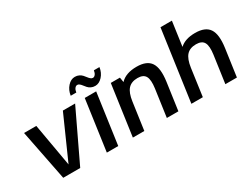

<svg xmlns="http://www.w3.org/2000/svg" viewBox="-71 -1172 2108 1644"><g transform="rotate(-30 983.5 -350.0)"><path d="M285.6 -76.2 474.1 -500H595.2L356.9 0H189L90.3 -500H211.4Z M732.9 0H620.1L690.4 -500H803.2ZM595.7 -576.2Q603 -628.4 635 -663.8Q667 -699.2 706.1 -699.2Q729 -699.2 746.8 -690.4Q764.6 -681.6 775.9 -668.9Q787.1 -656.2 796.4 -643.8Q805.7 -631.3 815.9 -622.6Q826.2 -613.8 837.4 -613.8Q851.1 -613.8 862.1 -627.7Q873 -641.6 876.5 -666H931.6Q924.3 -614.3 892.1 -579.1Q859.9 -543.9 821.3 -543.9Q798.3 -543.9 780.5 -552.7Q762.7 -561.5 751.7 -574Q740.7 -586.4 731.4 -598.9Q722.2 -611.3 711.9 -620.1Q701.7 -628.9 690.4 -628.9Q676.3 -628.9 665.3 -615Q654.3 -601.1 650.9 -576.2Z M1045.9 -452.1Q1100.1 -509.8 1207.5 -509.8Q1308.1 -509.8 1345.7 -452.9Q1383.3 -396 1365.7 -270L1327.6 0H1213.4L1251.5 -270Q1262.7 -351.1 1242.9 -386.5Q1223.1 -421.9 1166 -421.9Q1105 -421.9 1072.5 -386Q1040 -350.1 1028.8 -270L990.7 0H877.4L947.8 -500H1038.1Z M1457 0H1456.1L1554.7 -700.2H1667.5L1633.8 -460Q1687 -509.8 1785.6 -509.8Q1886.2 -509.8 1924.1 -452.9Q1961.9 -396 1944.3 -270L1906.2 0H1792L1830.1 -270Q1841.3 -351.1 1821.5 -386.5Q1801.8 -421.9 1744.6 -421.9Q1683.1 -421.9 1650.6 -386Q1618.2 -350.1 1606.9 -270L1569.3 0Z"/></g></svg>

Font: Fivo Sans Med
Style: Regular
Weight: 450
Designer: Alexander Slobzheninov
Foundry: Alexander Slobzheninov
Version: 1.0